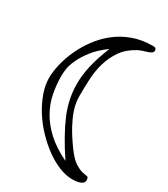

<svg xmlns="http://www.w3.org/2000/svg" viewBox="-175 -777 749 857"><g transform="rotate(30 200.0 -348.0)"><path d="M273 -56Q211 -148 178 -224.5Q145 -301 145 -380Q145 -428 157 -478Q169 -528 193 -587Q148 -554 122.5 -520.5Q97 -487 84.5 -458Q72 -429 69.5 -408.5Q67 -388 67 -381Q67 -333 75.5 -288Q84 -243 107 -201.5Q130 -160 170 -123Q210 -86 273 -56ZM398 -28Q398 -19 392 -13.5Q386 -8 377 -5Q368 -2 358 -1Q348 0 339 0Q307 0 271 -14.5Q235 -29 200 -54.5Q165 -80 133 -113.5Q101 -147 77 -185Q53 -223 38.5 -263.5Q24 -304 24 -342Q24 -371 32.5 -408.5Q41 -446 58 -485Q75 -524 102 -562Q129 -600 165.5 -630Q202 -660 249.5 -678Q297 -696 355 -696Q366 -696 369.5 -692Q373 -688 373 -682Q373 -674 366.5 -669.5Q360 -665 350 -661.5Q340 -658 328 -654.5Q316 -651 304 -645Q259 -621 234.5 -586Q210 -551 198 -509.5Q186 -468 184 -423.5Q182 -379 182 -337Q182 -326 184 -308.5Q186 -291 194.5 -265.5Q203 -240 221.5 -205Q240 -170 273 -124Q304 -81 327 -67Q350 -53 366 -49.5Q382 -46 390 -45Q398 -44 398 -28Z"/></g></svg>

Font: Miltonian
Style: Regular
Weight: 400
Designer: Pablo Impallari
Foundry: Pablo Impallari
Version: Version 1.008